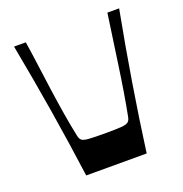

<svg xmlns="http://www.w3.org/2000/svg" viewBox="-127 -811 877 922"><g transform="rotate(-20 312.0 -350.0)"><path d="M158 0Q135 -171 106.5 -346Q78 -521 44 -700H104Q113 -643 121.5 -578Q130 -513 139.5 -445.5Q149 -378 159.5 -314Q170 -250 182 -194Q185 -178 194 -170.5Q203 -163 229.5 -161Q256 -159 312 -159Q369 -159 395 -161Q421 -163 430.5 -170.5Q440 -178 443 -194Q454 -250 464.5 -314Q475 -378 484.5 -445.5Q494 -513 503.5 -578Q513 -643 521 -700H581Q547 -521 518.5 -346Q490 -171 467 0Z"/></g></svg>

Font: Ojuju SemiBold
Style: Regular
Weight: 600
Designer: Chisaokwu Joboson, Mirko Velimirovic
Foundry: Udi Foundry
Version: Version 1.000